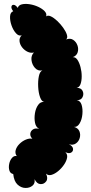

<svg xmlns="http://www.w3.org/2000/svg" viewBox="-20 -790 463 973"><path d="M47 92Q32 89 27.5 74Q23 59 26.5 41Q30 23 40.5 10.5Q51 -2 65 1Q55 -13 59.5 -29.5Q64 -46 78.5 -60.5Q93 -75 111 -82.5Q129 -90 144 -87Q132 -99 133.5 -112.5Q135 -126 147 -134Q159 -142 179 -137Q162 -145 157.5 -167.5Q153 -190 157 -215.5Q161 -241 173.5 -258.5Q186 -276 205 -273Q191 -275 183 -297.5Q175 -320 173.5 -350Q172 -380 177 -404Q182 -428 195 -433Q172 -429 157 -446Q142 -463 139.5 -486Q137 -509 152 -524Q136 -520 120 -527.5Q104 -535 92.5 -549.5Q81 -564 79 -581Q77 -598 90 -611Q75 -606 61 -621.5Q47 -637 38.5 -661Q30 -685 31 -706.5Q32 -728 47 -733Q36 -747 38 -756.5Q40 -766 49.5 -765.5Q59 -765 70 -750Q74 -764 91 -768Q108 -772 130.5 -768.5Q153 -765 173.5 -755.5Q194 -746 206 -733.5Q218 -721 214 -707Q223 -714 238 -707Q253 -700 270 -684Q287 -668 300.5 -649Q314 -630 319 -614Q324 -598 315 -590Q336 -598 351 -588Q366 -578 372.5 -560Q379 -542 373.5 -524.5Q368 -507 348 -500Q362 -502 372 -487.5Q382 -473 388 -450Q394 -427 394 -403.5Q394 -380 388 -363.5Q382 -347 368 -345Q391 -345 398.5 -329.5Q406 -314 398.5 -298Q391 -282 369 -282Q387 -280 393.5 -259Q400 -238 397.5 -211Q395 -184 383.5 -164.5Q372 -145 355 -147Q376 -141 382.5 -124.5Q389 -108 384 -90.5Q379 -73 364.5 -63Q350 -53 329 -59Q348 -50 350 -37Q352 -24 341 -17Q330 -10 311 -19Q323 -8 320 9Q317 26 304.5 44.5Q292 63 275 77Q258 91 241.5 96Q225 101 213 90Q225 114 214 129Q203 144 185 143Q167 142 155 118Q159 139 144.5 151Q130 163 108.5 162.5Q87 162 69 145.5Q51 129 47 92Z"/></svg>

Font: Rubik Bubbles
Style: Regular
Weight: 400
Designer: Hubert and Fischer, NaN
Foundry: Hubert and Fischer, NaN
Version: Version 2.200